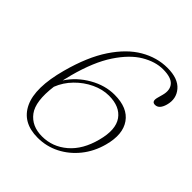

<svg xmlns="http://www.w3.org/2000/svg" viewBox="-197 -839 977 977"><g transform="rotate(45 291.0 -350.5)"><path d="M447.5 -709.5Q524.5 -709.5 558.5 -669.5Q592.5 -629.5 577.5 -575.5Q565 -531 535.5 -531Q509.5 -531 519 -566L527 -595.5Q538.5 -638.5 517 -663.5Q495.5 -688.5 436.5 -688.5Q381.5 -688.5 323.2 -654Q265 -619.5 213.5 -542Q162 -464.5 127.5 -336Q120.5 -310.5 115.5 -287Q155.5 -348 220.8 -385.2Q286 -422.5 354 -422.5Q448.5 -422.5 488.2 -365.8Q528 -309 502 -213Q484 -146 443.8 -96Q403.5 -46 348.8 -18.2Q294 9.5 231.5 9.5Q121.5 9.5 81 -76.2Q40.5 -162 85 -326Q121 -459.5 177.5 -544.2Q234 -629 303.2 -669.2Q372.5 -709.5 447.5 -709.5ZM337 -399Q291 -399 245 -377.2Q199 -355.5 162 -317.8Q125 -280 106.5 -232.5Q91 -113.5 129.5 -62.2Q168 -11 242.5 -11Q318 -11 377 -61.5Q436 -112 460.5 -206.5Q485.5 -300.5 450.8 -349.8Q416 -399 337 -399Z"/></g></svg>

Font: Fraunces 9pt Thin
Style: Italic
Weight: 100
Italic angle: -16°
Version: Version 1.000;[b76b70a41]